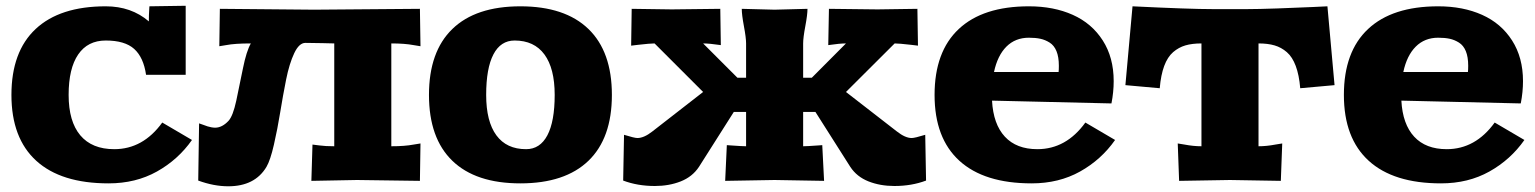

<svg xmlns="http://www.w3.org/2000/svg" viewBox="-20 -632 5373 672"><path d="M629.9 -611.8V-370.1H491.2Q482.4 -431.2 449.7 -460.7Q417 -490.2 350.1 -490.2Q287.1 -490.2 253.7 -441.4Q220.2 -392.6 220.2 -299.8Q220.2 -207 261 -158.4Q301.8 -109.9 379.9 -109.9Q480.5 -109.9 547.9 -203.1L651.9 -142.1Q603.5 -73.2 529.3 -31.7Q455.1 9.8 359.9 9.8Q193.8 9.8 106.9 -69.3Q20 -148.4 20 -299.8Q20 -451.2 104.7 -530.5Q189.5 -609.9 350.1 -609.9Q439.5 -609.9 501 -557.1Q501 -581.1 502 -594.2L502.9 -609.9Z M1449.7 -601.1 1451.7 -470.2 1427.7 -474.1Q1396.5 -480 1349.6 -480V-120.1Q1396.5 -120.1 1427.7 -126L1451.7 -129.9L1449.7 1L1229.5 -2L1069.8 1L1073.7 -126L1097.7 -123Q1118.7 -120.1 1149.9 -120.1V-480Q1148.4 -480 1109.4 -481Q1070.3 -481.9 1048.8 -481.9Q1026.9 -481.9 1009.8 -445.8Q992.7 -409.7 981.4 -353.5Q970.2 -297.4 960.7 -238.8Q951.2 -180.2 938.7 -125.7Q926.3 -71.3 912.6 -47.9Q872.1 20 778.8 20Q728.5 20 673.8 0L676.8 -200.2Q681.6 -198.7 691.4 -195.1Q701.2 -191.4 706.5 -189.7Q711.9 -188 719.5 -186.5Q727.1 -185.1 732.9 -185.1Q757.3 -185.1 779.8 -209Q795.4 -226.1 806.9 -279.3Q818.4 -332.5 830.3 -392.6Q842.3 -452.6 857.9 -480Q801.3 -480 771.5 -474.1L747.6 -470.2L749.5 -601.1L1079.6 -598.1Z M2039.6 -530.5Q2121.6 -451.2 2121.6 -299.8Q2121.6 -148.4 2039.6 -69.3Q1957.5 9.8 1801.3 9.8Q1645 9.8 1563.2 -69.3Q1481.4 -148.4 1481.4 -299.8Q1481.4 -451.2 1563.2 -530.5Q1645 -609.9 1801.3 -609.9Q1957.5 -609.9 2039.6 -530.5ZM1781.2 -490.2Q1732.4 -490.2 1707 -441.7Q1681.6 -393.1 1681.6 -299.8Q1681.6 -207 1717.3 -158.4Q1752.9 -109.9 1821.3 -109.9Q1870.1 -109.9 1895.8 -158.4Q1921.4 -207 1921.4 -299.8Q1921.4 -392.6 1885.5 -441.4Q1849.6 -490.2 1781.2 -490.2Z M3190.9 -601.1 3192.9 -472.2 3168.9 -475.1Q3126 -480 3111.3 -480L2940.9 -310.1L3119.1 -171.9Q3148.4 -148.9 3170.9 -148.9Q3181.6 -148.9 3218.3 -160.2L3221.2 0Q3170.9 19 3110.4 19Q3060.5 19 3019.8 2.9Q2979 -13.2 2956.1 -47.9L2834 -240.2H2791V-120.1Q2804.2 -120.1 2844.2 -123L2857.9 -124L2864.3 1L2690.9 -2L2518.1 1L2523.9 -124L2538.1 -123Q2578.6 -120.1 2591.3 -120.1V-240.2H2548.3L2426.3 -47.9Q2403.3 -13.2 2362.5 2.9Q2321.8 19 2272 19Q2211.4 19 2161.1 0L2164.1 -160.2Q2200.7 -148.9 2210.9 -148.9Q2233.9 -148.9 2263.2 -171.9L2440.9 -310.1L2271 -480Q2255.9 -480 2212.9 -475.1L2189 -472.2L2190.9 -601.1L2331.1 -599.1L2501 -601.1L2502.9 -474.1Q2462.9 -480 2440.9 -480L2561 -359.9H2591.3V-480Q2591.3 -500 2583.7 -540.3Q2576.2 -580.6 2576.2 -601.1L2690.9 -598.1L2806.2 -601.1Q2806.2 -580.6 2798.6 -540.3Q2791 -500 2791 -480V-359.9H2821.3L2940.9 -480Q2918.9 -480 2878.9 -474.1L2881.3 -601.1L3051.3 -599.1Z M3581.1 -609.9Q3668 -609.9 3734.6 -580.1Q3801.3 -550.3 3839.6 -490.5Q3877.9 -430.7 3877.9 -348.1Q3877.9 -310.1 3870.1 -270L3452.1 -279.8Q3456.5 -197.3 3497.1 -153.6Q3537.6 -109.9 3610.8 -109.9Q3711.4 -109.9 3778.8 -203.1L3882.8 -142.1Q3834.5 -73.2 3760.3 -31.7Q3686 9.8 3590.8 9.8Q3424.8 9.8 3337.9 -69.3Q3251 -148.4 3251 -299.8Q3251 -451.2 3335.7 -530.5Q3420.4 -609.9 3581.1 -609.9ZM3581.1 -500Q3533.7 -500 3502.4 -468.8Q3471.2 -437.5 3459 -379.9H3685.1Q3686 -387.7 3686 -401.9Q3686 -432.6 3677.7 -452.9Q3669.4 -473.1 3653.8 -482.9Q3638.2 -492.7 3621.3 -496.3Q3604.5 -500 3581.1 -500Z M4626 -609.9 4650.9 -334 4530.8 -323.2Q4526.9 -369.6 4515.1 -401.1Q4503.4 -432.6 4483.9 -449.5Q4464.4 -466.3 4440.9 -473.1Q4417.5 -480 4384.8 -480V-120.1Q4412.6 -120.1 4443.8 -126L4467.8 -129.9L4462.9 1L4284.7 -2L4106.9 1L4102.1 -129.9L4126 -126Q4157.2 -120.1 4185.1 -120.1V-480Q4152.3 -480 4128.9 -473.1Q4105.5 -466.3 4085.9 -449.5Q4066.4 -432.6 4054.7 -401.1Q4043 -369.6 4039.1 -323.2L3918.9 -334L3943.8 -609.9Q4144 -600.1 4224.1 -600.1H4345.7Q4381.3 -600.1 4451.4 -602.5Q4521.5 -605 4573.7 -607.4Z M5013.7 -609.9Q5100.6 -609.9 5167.2 -580.1Q5233.9 -550.3 5272.2 -490.5Q5310.5 -430.7 5310.5 -348.1Q5310.5 -310.1 5302.7 -270L4884.8 -279.8Q4889.2 -197.3 4929.7 -153.6Q4970.2 -109.9 5043.5 -109.9Q5144 -109.9 5211.4 -203.1L5315.4 -142.1Q5267.1 -73.2 5192.9 -31.7Q5118.7 9.8 5023.4 9.8Q4857.4 9.8 4770.5 -69.3Q4683.6 -148.4 4683.6 -299.8Q4683.6 -451.2 4768.3 -530.5Q4853 -609.9 5013.7 -609.9ZM5013.7 -500Q4966.3 -500 4935.1 -468.8Q4903.8 -437.5 4891.6 -379.9H5117.7Q5118.7 -387.7 5118.7 -401.9Q5118.7 -432.6 5110.4 -452.9Q5102.1 -473.1 5086.4 -482.9Q5070.8 -492.7 5054 -496.3Q5037.1 -500 5013.7 -500Z"/></svg>

Font: Zantroke
Style: Regular
Weight: 500
Foundry: gluk
Version: Version 0.36